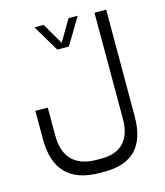

<svg xmlns="http://www.w3.org/2000/svg" viewBox="-125 -739 901 1051"><g transform="rotate(-15 325.5 -213.5)"><path d="M324.7 -494.1 415 -644.5H362.8L292 -523.9L221.7 -644.5H169.4L259.3 -494.1ZM126.5 -201.2H56.2V-42C56.2 133.3 140.6 218.3 313 218.3H335.4C495.6 218.3 573.7 136.7 573.7 -32.7L574.2 -636.2H507.8V-34.7C507.8 83 450.2 144.5 338.9 144.5H313C190.4 144.5 126.5 80.6 126.5 -42.5Z"/></g></svg>

Font: Shabnam Light
Style: Regular
Weight: 300
Foundry: DejaVu fonts team - Redesigned by Saber Rastikerdar - Based on Vazir font
Version: Version 5.0.1